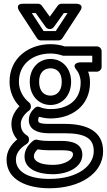

<svg xmlns="http://www.w3.org/2000/svg" viewBox="-20 -764 571 1026"><path d="M111 72C111 140 183 167 262 167C345 167 420 128 420 63C420 2 363 -11 308 -11H241C215 -11 196 -13 180 -17C172 -19 164 -17 159 -13C129 10 111 39 111 72ZM161 72C161 60 166 48 181 34C199 37 218 39 241 39H308C365 39 370 48 370 63C370 82 337 117 262 117C185 117 161 92 161 72ZM65 89C65 59 82 30 123 5C130 0 135 -8 135 -16V-20C135 -29 130 -37 123 -41C104 -53 91 -71 91 -102C91 -128 111 -156 135 -173C142 -178 145 -186 145 -193V-197C145 -205 140 -213 135 -217C108 -238 81 -278 81 -327C81 -423 157 -478 250 -478C274 -478 297 -473 314 -467C317 -466 320 -466 322 -466H473V-431H408C408 -431 357 -428 389 -390C401 -376 411 -351 411 -323C411 -230 345 -181 250 -181C232 -181 211 -184 192 -192C183 -196 174 -194 167 -188C150 -173 134 -152 134 -122C134 -74 177 -52 239 -52H326C441 -52 481 -21 481 44C481 120 399 192 244 192C129 192 65 152 65 89ZM15 89C15 198 125 242 244 242C409 242 531 162 531 44C531 -61 447 -102 326 -102H239C181 -102 184 -114 184 -122C184 -132 186 -135 190 -140C210 -134 231 -131 250 -131C363 -131 461 -198 461 -323C461 -344 458 -362 451 -381H498C509 -381 523 -391 523 -406V-491C523 -502 513 -516 498 -516H326C305 -523 278 -528 250 -528C137 -528 31 -457 31 -327C31 -272 54 -227 84 -196C62 -174 41 -141 41 -102C41 -68 53 -40 72 -19C37 10 15 46 15 89ZM250 -203C312 -203 360 -253 360 -327C360 -399 313 -449 250 -449C188 -449 139 -401 139 -327C139 -253 187 -203 250 -203ZM250 -253C217 -253 189 -275 189 -327C189 -377 216 -399 250 -399C283 -399 310 -377 310 -327C310 -275 282 -253 250 -253ZM213 -598 150 -694H171L224 -620C229 -613 237 -609 244 -609H248C256 -609 264 -614 268 -620L321 -694H341L278 -598ZM178 -559C182 -552 190 -548 199 -548H292C300 -548 308 -552 313 -559L408 -705C434 -745 387 -744 387 -744H308C301 -744 293 -740 288 -733L246 -675L204 -733C200 -739 192 -744 184 -744H104C56 -744 83 -705 83 -705Z"/></svg>

Font: Falling Sky
Style: Ou
Weight: 400
Designer: Paul D. Hunt
Foundry: Adobe Systems Incorporated
Version: Version 1.02